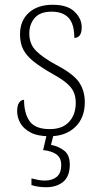

<svg xmlns="http://www.w3.org/2000/svg" viewBox="-20 -562 422 806"><path d="M188 10Q138 10 108 -6Q78 -22 65 -46Q52 -70 52 -94Q52 -120 60.5 -131.5Q69 -143 81 -143Q81 -86 104.5 -53Q128 -20 189 -20Q242 -20 270 -50.5Q298 -81 298 -130Q298 -154 290.5 -173Q283 -192 262.5 -210.5Q242 -229 202 -251Q151 -280 121 -304Q91 -328 77.5 -354.5Q64 -381 64 -418Q64 -475 101 -508.5Q138 -542 201 -542Q263 -542 293 -513Q323 -484 323 -448Q323 -403 292 -403Q292 -461 268 -487Q244 -513 197 -513Q148 -513 125.5 -486.5Q103 -460 103 -421Q103 -377 131.5 -348.5Q160 -320 217 -289Q288 -252 312 -216.5Q336 -181 336 -133Q336 -67 295.5 -28.5Q255 10 188 10ZM173 224Q159 224 143.5 222Q128 220 112 215V187Q128 191 141.5 193.5Q155 196 168 196Q199 196 218 180.5Q237 165 237 131Q237 101 217.5 86.5Q198 72 161 68L179 -9H208L194 46Q225 52 249 70Q273 88 273 129Q273 178 245.5 201Q218 224 173 224Z"/></svg>

Font: Noto Serif Georgian SemiCondensed ExtraLight
Style: Regular
Weight: 200
Width: 4
Designer: Monotype Design Team, Akaki Razmadze
Foundry: Google LLC
Version: Version 2.003; ttfautohint (v1.8.4.7-5d5b)